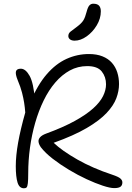

<svg xmlns="http://www.w3.org/2000/svg" viewBox="-20 -1001 710 1034"><path d="M109 13Q84 13 74.5 -18Q65 -49 65 -106Q65 -162 77.5 -232.5Q90 -303 116 -395Q114 -423 110 -448Q106 -473 98.5 -502.5Q91 -532 75 -570Q62 -602 66 -616.5Q70 -631 92 -631Q118 -631 139.5 -592.5Q161 -554 168 -462L144 -453Q183 -545 232 -601.5Q281 -658 338.5 -684Q396 -710 459 -710Q501 -710 532 -697.5Q563 -685 582.5 -663Q602 -641 611.5 -611.5Q621 -582 621 -548Q621 -511 606.5 -472Q592 -433 554 -392.5Q516 -352 447 -311.5Q378 -271 269 -232Q314 -189 396.5 -142Q479 -95 585 -60Q618 -49 628.5 -39.5Q639 -30 639 -19Q639 -3 629 4.5Q619 12 595 12Q573 12 533.5 -1Q494 -14 446.5 -36Q399 -58 351.5 -86.5Q304 -115 264 -146Q224 -177 200 -208Q189 -224 187.5 -237.5Q186 -251 196 -262Q206 -273 227 -281Q320 -315 382.5 -349.5Q445 -384 482 -417.5Q519 -451 535 -483.5Q551 -516 551 -547Q551 -587 528 -616Q505 -645 450 -645Q399 -645 356 -621.5Q313 -598 277.5 -556.5Q242 -515 215 -459.5Q188 -404 169.5 -339.5Q151 -275 141.5 -206Q132 -137 132 -68Q132 -32 130 -14.5Q128 3 123.5 8Q119 13 109 13ZM382 -782Q366 -782 357 -789Q348 -796 348 -807Q348 -821 359.5 -830.5Q371 -840 392 -855Q419 -875 429 -891.5Q439 -908 446 -936Q453 -963 461.5 -972Q470 -981 482 -981Q504 -981 513.5 -970.5Q523 -960 523 -940Q523 -901 501 -864.5Q479 -828 446.5 -805Q414 -782 382 -782Z"/></svg>

Font: Shantell Sans Light
Style: Regular
Weight: 300
Designer: Stephen Nixon, Anya Danilova, Shantell Martin
Foundry: Arrow Type
Version: Version 1.011;[c5ecc13dd]